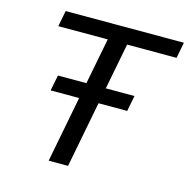

<svg xmlns="http://www.w3.org/2000/svg" viewBox="-102 -787 874 887"><g transform="rotate(15 335.0 -344.0)"><path d="M418.9 -611.8 376 -391.1H513.2L498.5 -315.9H361.3L300.3 0H207.5L268.6 -315.9H132.3L147 -391.1H283.2L326.2 -611.8H89.8L104.5 -688H669.9L655.3 -611.8Z"/></g></svg>

Font: Liberation Sans
Style: Italic
Weight: 400
Italic angle: -12°
Designer: Steve Matteson
Foundry: Ascender Corporation
Version: Version 2.1.5